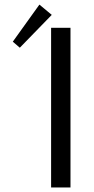

<svg xmlns="http://www.w3.org/2000/svg" viewBox="-20 -822 411 842"><path d="M36.1 0ZM36.1 -612.8ZM36.1 -612.8ZM152.8 -801.8 207 -756.8 66.9 -612.8 36.1 -639.2ZM204.1 0ZM289.1 -700.2V0H204.1V-700.2Z"/></svg>

Font: Pfennig
Style: Medium
Weight: 500
Version: Version 20120410 ; ttfautohint (v0.8)